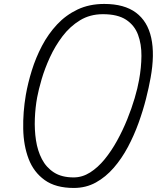

<svg xmlns="http://www.w3.org/2000/svg" viewBox="-20 -951 802 974"><path d="M354.5 2.5Q262.5 2.5 206.8 -37.5Q151 -77.5 125.2 -145Q99.5 -212.5 97.8 -296.8Q96 -381 111 -469.5Q121.5 -529.5 141.5 -594Q161.5 -658.5 193 -718.5Q224.5 -778.5 269.2 -826.5Q314 -874.5 373.5 -902.8Q433 -931 509 -931Q610.5 -931 669.8 -886.8Q729 -842.5 747.2 -758.8Q765.5 -675 744 -556.5Q735.5 -508.5 720.5 -449.2Q705.5 -390 682.8 -327Q660 -264 628.8 -205.2Q597.5 -146.5 557 -99.8Q516.5 -53 466.2 -25.2Q416 2.5 354.5 2.5ZM353.5 -51Q397.5 -51 437 -76Q476.5 -101 511 -143.2Q545.5 -185.5 574.2 -237.8Q603 -290 625.5 -345.8Q648 -401.5 663.2 -453.2Q678.5 -505 685.5 -545.5Q697 -608 697.5 -667.5Q698 -727 680.2 -774.8Q662.5 -822.5 619.8 -850.8Q577 -879 502 -879Q436.5 -879 385.8 -848Q335 -817 297.2 -767.2Q259.5 -717.5 233.2 -660.2Q207 -603 191.2 -549Q175.5 -495 168.5 -457Q159 -405.5 156.8 -349Q154.5 -292.5 162.5 -239.5Q170.5 -186.5 192.5 -144Q214.5 -101.5 253.8 -76.2Q293 -51 353.5 -51Z"/></svg>

Font: Edu AU VIC WA NT Pre
Style: Regular
Weight: 400
Designer: Tina and Corey Anderson, Eben Sorkin, Mirko Velimirovic
Foundry: Google for Education
Version: Version 1.001